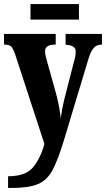

<svg xmlns="http://www.w3.org/2000/svg" viewBox="-22 -704 525 951"><path d="M18 227H35Q121 227 166.5 207.5Q212 188 238.5 138Q265 88 293 -4L416 -412Q428 -452 443 -467.5Q458 -483 480 -483H483V-536H303V-483L307 -482Q353 -479 353 -450Q353 -424 343 -394L295 -206Q285 -166 279 -118Q277 -139 271.5 -170.5Q266 -202 256 -239L212 -397Q208 -412 204.5 -425.5Q201 -439 201 -450Q201 -483 250 -483H254V-536H-2V-483H3Q22 -483 32 -474.5Q42 -466 53 -435L198 9Q178 81 141.5 125Q105 169 18 169ZM129 -607V-684H369V-607Z"/></svg>

Font: Noto Serif ExtraCondensed Extra
Style: Regular
Weight: 800
Width: 3
Designer: Monotype Design Team
Foundry: Monotype Imaging Inc.
Version: Version 1.002